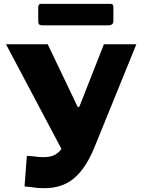

<svg xmlns="http://www.w3.org/2000/svg" viewBox="-20 -971 731 994"><path d="M107 -6 119 -164 150 -162Q204 -154 236 -160Q268 -166 289 -188.5Q310 -211 325 -251L518 -742H686L468 -206Q417 -81 341.5 -32Q266 17 143 -2ZM314 -170 11 -742H227L380 -422Q386 -409 393 -424L440 -412ZM567 -935V-862Q567 -840 541 -840H198Q187 -840 182.5 -845Q178 -850 178 -860V-933Q178 -951 192 -951H553Q567 -951 567 -935Z"/></svg>

Font: Libre Franklin ExtraBold
Style: Regular
Weight: 800
Designer: Pablo Impallari, Rodrigo Fuenzalida, Nhung Nguyen
Foundry: Impallari Type
Version: Version 3.000